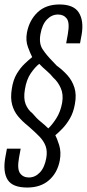

<svg xmlns="http://www.w3.org/2000/svg" viewBox="-35 -700 389 859"><path d="M87 139Q21 139 -0.8 104.2Q-22.5 69.5 -11.5 5.5L-4 -35H57.5L50 6Q41 56.5 54.8 75.2Q68.5 94 94 94Q122 94 143.2 71.8Q164.5 49.5 172 7.5Q177.5 -24 169 -46.8Q160.5 -69.5 141.5 -89Q122.5 -108.5 98 -130Q95 -132.5 92.5 -134.8Q90 -137 87 -139.5Q64.5 -157.5 46 -179.5Q27.5 -201.5 19.2 -231.8Q11 -262 18 -304Q24 -343 40 -369.8Q56 -396.5 75 -414.5Q94 -432.5 109 -444.5Q101.5 -459 90.2 -488.8Q79 -518.5 85.5 -554Q96 -609.5 133 -644.8Q170 -680 231 -680Q295 -680 317.8 -643.5Q340.5 -607 330.5 -546.5L323 -506H261L268.5 -547.5Q277.5 -598.5 263.8 -616.8Q250 -635 224.5 -635Q196.5 -635 175 -612.8Q153.5 -590.5 146 -547.5Q138.5 -505.5 155.5 -479.8Q172.5 -454 200 -426Q204.5 -421 209.5 -416Q214.5 -411 219 -406Q245.5 -387 266.8 -363.2Q288 -339.5 298 -307.8Q308 -276 300 -234Q293.5 -197 277.8 -170Q262 -143 244 -124.5Q226 -106 212.5 -95Q219.5 -82.5 229.5 -51.5Q239.5 -20.5 232.5 18Q222 73 184.5 106Q147 139 87 139ZM181 -125.5Q197.5 -140.5 216.5 -169.8Q235.5 -199 243 -240Q249.5 -277.5 236.8 -306Q224 -334.5 203.5 -352.5Q191 -368.5 172.5 -384.2Q154 -400 140.5 -414.5Q121.5 -399.5 102.5 -371.8Q83.5 -344 76.5 -300.5Q69.5 -260 79.5 -234.5Q89.5 -209 110.5 -192.5Q128.5 -170.5 147.2 -155.5Q166 -140.5 181 -125.5Z"/></svg>

Font: Anybody Condensed Regular
Style: Italic
Weight: 400
Width: 3
Italic angle: -10°
Designer: Tyler Finck
Foundry: Etcetera Type Company
Version: Version 1.010; ttfautohint (v1.8.3) -l 8 -r 50 -G 200 -x 14 